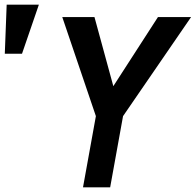

<svg xmlns="http://www.w3.org/2000/svg" viewBox="-160 -800 836 820"><path d="M249.5 -304 106 -727H243.5L324 -432L514.5 -727H656L365.5 -304L310.5 0H194.5ZM6 -780 -66 -570.5H-139.5L-131.5 -780Z"/></svg>

Font: JuliaMono
Style: Bold Italic
Weight: 700
Italic angle: -9°
Monospace: yes
Designer: cormullion
Foundry: corm
Version: Version 0.057; ttfautohint (v1.8.4)